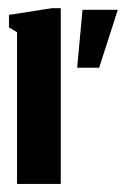

<svg xmlns="http://www.w3.org/2000/svg" viewBox="-20 -457 313 477"><path d="M171.7 -288.7H226.3L272.7 -432.7H185ZM22.3 0H131V-436.7H109.3L2.3 -420V-389L22.3 -377Z"/></svg>

Font: Jomhuria
Style: Regular
Weight: 400
Designer: Arabic design by Kourosh Beigpour, Latin design by Eben Sorkin, engineering by Lasse Fister and Khaled Hosney
Version: Version 1.0010